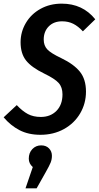

<svg xmlns="http://www.w3.org/2000/svg" viewBox="-42 -725 543 1054"><path d="M481 -619 413 -553Q387 -581 360 -594.5Q333 -608 299 -608Q253 -608 225.5 -580Q198 -552 198 -508Q198 -475 217.5 -454Q237 -433 294 -406Q363 -373 396.5 -331.5Q430 -290 430 -222Q430 -157 398 -102.5Q366 -48 309 -16.5Q252 15 180 15Q114 15 65 -10.5Q16 -36 -22 -81L50 -148Q81 -115 111 -99Q141 -83 182 -83Q235 -83 268 -116.5Q301 -150 301 -207Q301 -246 280 -269.5Q259 -293 201 -321Q131 -355 101 -393Q71 -431 71 -493Q71 -550 100 -599Q129 -648 180.5 -676.5Q232 -705 297 -705Q412 -705 481 -619ZM243 130Q243 150 236 167.5Q229 185 208 222L159 309H98L138 192Q116 173 116 146Q116 114 135.5 93.5Q155 73 184 73Q211 73 227 89.5Q243 106 243 130Z"/></svg>

Font: Fira Sans Extra Condensed Medium
Style: Italic
Weight: 500
Width: 3
Italic angle: -8°
Designer: Carrois Corporate & Edenspiekermann AG
Foundry: Carrois Corporate GbR & Edenspiekermann AG
Version: Version 4.203